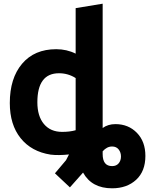

<svg xmlns="http://www.w3.org/2000/svg" viewBox="-20 -816 806 1038"><path d="M586 -24Q558 -24 535 2V17Q535 82 586 82Q609 82 621.5 67Q634 52 634 30Q634 8 621.5 -8Q609 -24 586 -24ZM535 -796V-124Q564 -145 604 -145Q674 -145 720 -98Q766 -51 766 27Q766 110 716 156Q666 202 586 202Q476 202 429 117L358 197L277 121L337 50Q340 43 353 19Q296 25 254 20Q150 4 91.5 -69Q33 -142 33 -259Q33 -393 99.5 -471.5Q166 -550 284 -550Q341 -550 389 -526V-772ZM389 -112V-394Q348 -420 299 -420Q182 -420 182 -263Q182 -188 217.5 -145.5Q253 -103 316 -103Q358 -103 389 -112Z"/></svg>

Font: Repo
Style: Bold
Weight: 700
Designer: Stefan Peev
Foundry: Context Ltd
Version: Version 001.000